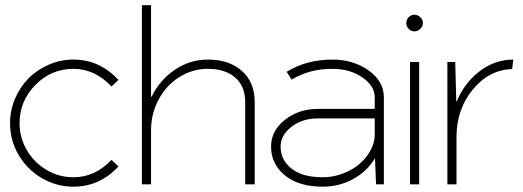

<svg xmlns="http://www.w3.org/2000/svg" viewBox="-20 -699 1983 728"><path d="M258.8 -473.1Q357.4 -473.1 429.2 -396L402.8 -371.1Q339.4 -438 258.8 -438Q174.3 -438 114.3 -377Q54.2 -315.9 54.2 -231.9Q54.2 -176.8 81.8 -129.6Q109.4 -82.5 156.5 -54.7Q203.6 -26.9 258.8 -26.9Q340.3 -26.9 402.8 -92.8L429.2 -67.9Q357.9 8.8 258.8 8.8Q193.8 8.8 138.4 -23.7Q83 -56.2 50.5 -111.6Q18.1 -167 18.1 -231.9Q18.1 -280.8 37.1 -325.2Q56.2 -369.6 88.4 -402.1Q120.6 -434.6 165.3 -453.9Q210 -473.1 258.8 -473.1Z M518.1 -679.2H552.7V-332H554.7Q585.9 -396 643.1 -434.6Q700.2 -473.1 768.1 -473.1Q849.1 -473.1 897.5 -429.9Q945.8 -386.7 945.8 -312V0H909.7V-312Q909.7 -372.1 871.8 -405Q834 -438 768.1 -438Q710 -438 660.4 -407Q610.8 -376 581.8 -322.3Q552.7 -268.6 552.7 -205.1V0H518.1Z M1203.6 8.8Q1112.3 8.8 1060.1 -34.2Q1007.8 -77.1 1007.8 -143.1Q1007.8 -203.1 1060.3 -244.6Q1112.8 -286.1 1185.5 -286.1H1400.9V-330.1Q1400.9 -373 1354 -405.5Q1307.1 -438 1239.7 -438Q1152.8 -438 1085.9 -397L1066.9 -426.8Q1142.6 -473.1 1239.7 -473.1Q1319.8 -473.1 1377.7 -431.9Q1435.5 -390.6 1435.5 -330.1V0H1405.8L1401.9 -98.1H1400.9Q1372.1 -49.3 1319.3 -20.3Q1266.6 8.8 1203.6 8.8ZM1203.6 -26.9Q1243.7 -26.9 1281 -41.3Q1318.4 -55.7 1344.2 -78.4Q1370.1 -101.1 1385.5 -129.9Q1400.9 -158.7 1400.9 -187V-250H1185.5Q1125.5 -250 1084.7 -218Q1043.9 -186 1043.9 -143.1Q1043.9 -92.8 1085.2 -59.8Q1126.5 -26.9 1203.6 -26.9Z M1534.7 -463.9H1569.3V0H1534.7ZM1529.5 -589.6Q1520.5 -599.1 1520.5 -611.8Q1520.5 -624.5 1529.5 -633.8Q1538.6 -643.1 1551.3 -643.1Q1564 -643.1 1573.7 -633.8Q1583.5 -624.5 1583.5 -611.8Q1583.5 -599.1 1573.7 -589.6Q1564 -580.1 1551.3 -580.1Q1538.6 -580.1 1529.5 -589.6Z M1676.3 -463.9H1706.1L1710 -314.9H1711.9Q1742.2 -386.7 1799.8 -429.9Q1857.4 -473.1 1926.3 -473.1L1921.9 -437Q1834.5 -434.6 1772.7 -359.6Q1710.9 -284.7 1710.9 -179.2V0H1676.3Z"/></svg>

Font: RawengulkSans
Style: Regular
Weight: 500
Designer: gluk (gluksza@wp.pl)
Foundry: gluk (gluksza@wp.pl)
Version: Version 0.94